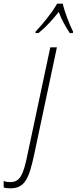

<svg xmlns="http://www.w3.org/2000/svg" viewBox="-152 -786 418 1046"><path d="M42 -614 41 -606H58C100 -640 138 -683 168 -721C183 -679 208 -636 228 -606H245L246 -614C229 -646 198 -726 190 -766H159C131 -716 81 -655 42 -614ZM-95 240C-15 240 7 183 35 52L158 -528H122L-1 50C-25 171 -44 206 -97 206C-111 206 -122 204 -132 200V235C-124 238 -111 240 -95 240Z"/></svg>

Font: Noto Sans ExtraCondensed ExtraLight
Style: Italic
Weight: 200
Width: 2
Italic angle: -12°
Designer: Monotype Design Team
Foundry: Monotype Imaging Inc.
Version: Version 2.013